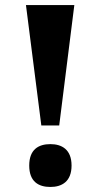

<svg xmlns="http://www.w3.org/2000/svg" viewBox="-20 -734 398 762"><path d="M144 -236H215L275 -714H83ZM180 8C225 8 264 -13 264 -77C264 -141 225 -162 180 -162C133 -162 96 -141 96 -77C96 -13 133 8 180 8Z"/></svg>

Font: Noto Serif Georgian Condensed Black
Style: Regular
Weight: 900
Width: 3
Designer: Monotype Design Team, Akaki Razmadze
Foundry: Google LLC
Version: Version 2.003